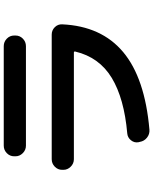

<svg xmlns="http://www.w3.org/2000/svg" viewBox="85 -868 829 1040"><g transform="rotate(-90 500.0 -348.5)"><path d="M157.2 -363.3Q133.8 -363.3 116.7 -380.4Q99.6 -397.5 99.6 -419.9V-426.8Q99.6 -450.2 116.7 -466.8Q133.8 -483.4 157.2 -483.4H832Q855.5 -483.4 872.1 -466.8Q888.7 -450.2 887.7 -426.8Q877.9 -213.9 737.3 -96.2Q596.7 21.5 317.4 45.9Q293 47.9 273.9 32.7Q254.9 17.6 251 -5.9L249 -13.7Q245.1 -36.1 259.8 -54.2Q274.4 -72.3 296.9 -74.2Q486.3 -90.8 597.7 -158.2Q709 -225.6 740.2 -355.5Q742.2 -363.3 734.4 -363.3ZM230.5 -743.2H769.5Q793 -743.2 810.1 -726.6Q827.1 -710 827.1 -686.5V-679.7Q827.1 -656.2 810.1 -639.6Q793 -623 769.5 -623H230.5Q207 -623 189.9 -640.1Q172.9 -657.2 172.9 -679.7V-686.5Q172.9 -710 189.9 -726.6Q207 -743.2 230.5 -743.2Z"/></g></svg>

Font: Rounded Mgen+ 1m bold
Style: Bold
Weight: 700
Designer: [Source Han Sans]
Ryoko NISHIZUKA  (kana & ideographs); Paul D. Hunt (Latin, Greek & Cyrillic); Wenlong ZHANG  (bopomofo
Version: Version 1.059.20150602